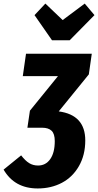

<svg xmlns="http://www.w3.org/2000/svg" viewBox="-90 -835 551 1079"><path d="M301.8 -608.9H202.1L104 -750L165 -814.9L262.2 -722.2L386.2 -814.9L440.9 -750ZM38.1 -407.2 56.2 -533.2H425.8L409.2 -417L240.2 -209Q389.2 -189 389.2 -45.9Q389.2 36.6 353.5 98.6Q317.9 160.6 257.6 192.4Q197.3 224.1 122.1 224.1Q-8.3 224.1 -69.8 118.2L28.8 38.1Q52.2 68.4 74 81.8Q95.7 95.2 124 95.2Q167 95.2 192.4 59.1Q217.8 22.9 217.8 -42Q217.8 -83 200 -100.1Q182.1 -117.2 147 -117.2H64L78.1 -212.9L235.8 -407.2Z"/></svg>

Font: Fira Sans Compressed ExtraBold
Style: Italic
Weight: 800
Width: 3
Italic angle: -8°
Designer: Carrois Corporate & Edenspiekermann AG
Foundry: Carrois Corporate GbR & Edenspiekermann AG
Version: Version 4.203;PS 004.203;hotconv 1.0.88;makeotf.lib2.5.64775